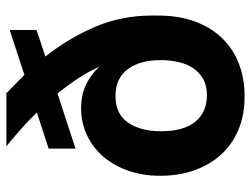

<svg xmlns="http://www.w3.org/2000/svg" viewBox="-110 -646 767 586"><g transform="rotate(-90 273.0 -353.5)"><path d="M271 10Q214 10 169 -9Q124 -28 93 -62.5Q62 -97 45.5 -144Q29 -191 29 -247Q29 -302 45 -346.5Q61 -391 88.5 -422.5Q116 -454 154 -471.5Q192 -489 235 -489Q275 -489 307 -474Q339 -459 362 -433Q348 -465 327 -497Q306 -529 280 -561L112 -506V-588L222 -624Q198 -649 172 -672Q146 -695 119 -717H281Q295 -703 309 -689.5Q323 -676 337 -662L474 -707V-625L393 -598Q449 -527 483.5 -446.5Q518 -366 518 -274V-254Q518 -190 499.5 -140.5Q481 -91 448 -57.5Q415 -24 370 -7Q325 10 271 10ZM165 -245Q165 -176 194 -140.5Q223 -105 275 -105Q305 -105 325.5 -117Q346 -129 358.5 -148.5Q371 -168 376.5 -193.5Q382 -219 382 -246Q382 -309 354.5 -346.5Q327 -384 272 -384Q218 -384 191.5 -346Q165 -308 165 -245Z"/></g></svg>

Font: CyStack Display
Style: Bold
Weight: 700
Designer: Weizhong Zhang
Foundry: 本地遙控
Version: Version 1.000;Glyphs 3.1.2 (3151)